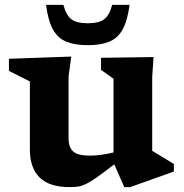

<svg xmlns="http://www.w3.org/2000/svg" viewBox="-20 -752 751 784"><path d="M260 -187.5Q260 -149.5 279.5 -133Q299 -116.5 346.5 -116.5Q368.5 -116.5 393.8 -120Q419 -123.5 443.5 -129.5V-430.5L392.5 -466.5V-516L607 -519L601.5 -437.5V-136Q607.5 -132.5 624.8 -122Q642 -111.5 660.8 -100.2Q679.5 -89 690 -82.5V-51.5L511.5 12H487.5L446.5 -81Q403.5 -47.5 376.8 -28.8Q350 -10 332.2 -1.2Q314.5 7.5 299.5 9.8Q284.5 12 264.5 12Q181.5 12 141.8 -27.2Q102 -66.5 102 -141V-419.5L16.5 -462.5V-512L271 -521L260 -440.5ZM338.5 -657Q383.5 -657 405.2 -673.2Q427 -689.5 438 -732H509Q500.5 -667.5 480.8 -631.8Q461 -596 426.2 -581.8Q391.5 -567.5 338.5 -567.5Q285.5 -567.5 250.8 -581.8Q216 -596 196.2 -631.8Q176.5 -667.5 168 -732H239Q250 -689.5 271.8 -673.2Q293.5 -657 338.5 -657Z"/></svg>

Font: Newsreader 6pt SemiBold
Style: Regular
Weight: 600
Designer: Hugues Gentile
Foundry: Production Type
Version: Version 1.003; ttfautohint (v1.8.3)